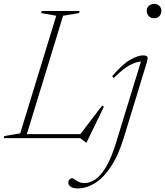

<svg xmlns="http://www.w3.org/2000/svg" viewBox="-46 -728 871 1012"><path d="M286.5 -645 95.5 -21H377.5L492 -171L501.5 -165.5L410.5 23H406.5L376.5 0H-26.5L-23.5 -11L60.5 -25L250.5 -645L171 -659L174 -670H373.5L370.5 -659ZM727.5 -670.5Q727.5 -686.5 738.2 -697Q749 -707.5 766 -707.5Q784 -707.5 794.2 -697Q804.5 -686.5 804.5 -670.5Q804.5 -654 794.2 -643Q784 -632 766 -632Q749 -632 738.2 -643Q727.5 -654 727.5 -670.5ZM607.5 -5Q578 91.5 538.2 151Q498.5 210.5 453.8 237.8Q409 265 364 265Q338 265 326 255.8Q314 246.5 314 235.5Q314 224 320.5 217.5Q327 211 334 211Q338 211 343.5 215.2Q349 219.5 358 225Q367 230 377 233.5Q387 237 398.5 237Q428 237 457 217.2Q486 197.5 514 150Q542 102.5 567.5 18.5L697 -404Q673.5 -402.5 639.5 -385.5Q605.5 -368.5 554 -317L545 -326Q600 -390.5 641 -413.2Q682 -436 706.5 -436Q728.5 -436 731.2 -427.5Q734 -419 727 -396.5Z"/></svg>

Font: Newsreader Text ExtraLight
Style: Italic
Weight: 275
Italic angle: -17°
Designer: Hugues Gentile
Foundry: Production Type
Version: Version 1.001